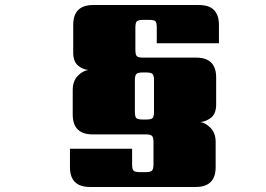

<svg xmlns="http://www.w3.org/2000/svg" viewBox="-20 -668 1057 763"><path d="M837 -104V-4Q837 75 758 75H337Q258 75 258 -4V-77H505V-15Q505 4 510.5 10Q516 16 536 16H559Q578 16 584 10Q590 4 590 -15V-103Q590 -122 584 -128Q578 -134 559 -134H348Q269 -134 269 -213V-310Q269 -346 289 -366.5Q309 -387 331 -390Q308 -392 289.5 -408Q271 -424 271 -459V-569Q271 -648 350 -648H771Q850 -648 850 -569V-496H603V-558Q603 -578 597.5 -583.5Q592 -589 572 -589H549Q530 -589 524 -583.5Q518 -578 518 -558V-470Q518 -450 524 -444.5Q530 -439 549 -439H760Q839 -439 839 -360V-253Q839 -217 819.5 -201Q800 -185 776 -183Q797 -180 817 -159.5Q837 -139 837 -104ZM561 -380H547Q528 -380 522 -374Q516 -368 516 -349V-224Q516 -204 522 -198.5Q528 -193 547 -193H561Q580 -193 586 -198.5Q592 -204 592 -224V-349Q592 -368 586 -374Q580 -380 561 -380Z"/></svg>

Font: Sarpanch Black
Style: Regular
Weight: 900
Designer: Manushi Parikh (Devanagari and Latin), Jyotish Sonowal (Devanagari)
Foundry: Indian Type Foundry
Version: Version 2.004;PS 1.0;hotconv 1.0.78;makeotf.lib2.5.61930; tt